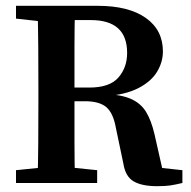

<svg xmlns="http://www.w3.org/2000/svg" viewBox="-20 -629 655 660"><path d="M520 11Q468 11 439.5 -5.5Q411 -22 404 -67L378 -191Q369 -241 345 -261Q321 -281 273 -281H175V-328H287Q357 -328 387 -362.5Q417 -397 417 -447Q417 -560 292 -560H174V-609H316Q422 -609 481 -567.5Q540 -526 540 -452Q540 -416 520 -382.5Q500 -349 455.5 -326Q411 -303 338 -298L340 -306Q396 -304 430 -289Q464 -274 482 -244.5Q500 -215 511 -168L544 -22L487 -57L607 -44V0Q582 6 565 8.5Q548 11 520 11ZM35 0V-44L162 -57H187L314 -44V0ZM109 0Q111 -69 111.5 -140.5Q112 -212 112 -285V-323Q112 -395 111.5 -466.5Q111 -538 109 -609H238Q236 -538 236 -467Q236 -396 236 -319V-291Q236 -215 236 -143Q236 -71 238 0ZM162 -551 35 -565V-609H174V-551Z"/></svg>

Font: Lisu Bosa ExtraBold
Style: Regular
Weight: 800
Designer: David Morse, Annie Olsen, Victor Gaultney, Frank Grießhammer (Latin)
Foundry: SIL International
Version: Version 2.000